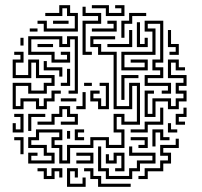

<svg xmlns="http://www.w3.org/2000/svg" viewBox="-20 -706 782 742"><path d="M149 -584V-614H125V-626H161V-596H269V-644H239V-674H221V-644H155V-656H209V-686H251V-656H281V-584ZM389 -644V-674H335V-686H401V-656H449V-674H425V-686H461V-644ZM335 -494H299V-626H359V-644H299V-680H311V-656H371V-614H311V-506H335ZM461 -560H449V-626H479V-656H545V-644H491V-614H461ZM185 -614V-626H245V-614ZM335 -584V-596H419V-614H395V-626H431V-584ZM641 -344H605V-356H629V-374H539V-416H599V-434H569V-476H599V-614H551V-596H581V-494H461V-446H539V-464H485V-476H551V-434H449V-506H569V-584H539V-626H611V-464H581V-446H611V-404H551V-386H641ZM551 -524H509V-620H521V-536H539V-560H551ZM125 -584H95V-596H125ZM671 -494H635V-506H659V-524H629V-590H641V-536H671ZM395 -524V-536H479V-590H491V-524ZM281 -344H245V-356H269V-554H251V-524H209V-554H101V-506H191V-476H239V-494H215V-506H251V-464H179V-494H89V-566H221V-536H239V-566H281ZM89 -74V-116H125V-104H101V-86H179V-104H149V-134H89V-176H119V-206H221V-164H191V-146H221V-86H239V-146H329V-176H401V-146H449V-194H419V-266H461V-236H509V-374H491V-284H419V-494H359V-524H329V-566H425V-554H341V-536H371V-506H431V-296H479V-386H521V-224H449V-254H431V-206H461V-134H389V-164H341V-134H251V-74H209V-134H179V-176H209V-194H131V-164H101V-146H161V-116H191V-74ZM71 -530H59V-560H71ZM125 -524V-536H185V-524ZM71 -284H29V-386H101V-356H149V-386H179V-404H119V-464H101V-404H29V-476H59V-494H35V-506H71V-464H41V-416H89V-476H131V-416H191V-374H161V-344H89V-374H41V-296H59V-326H131V-296H149V-326H179V-356H215V-344H191V-314H161V-284H119V-314H71ZM581 -254H539V-356H575V-344H551V-266H569V-326H641V-296H659V-326H689V-344H659V-386H689V-404H629V-476H671V-446H695V-434H659V-464H641V-416H701V-374H671V-356H701V-314H671V-284H629V-314H581ZM221 -410H209V-434H149V-470H161V-446H221ZM251 -374H215V-386H239V-440H251ZM461 -320H449V-416H515V-404H461ZM401 -284H359V-314H329V-356H365V-344H341V-326H371V-296H389V-374H365V-386H401ZM335 -374H305V-386H335ZM311 -284H275V-296H299V-350H311ZM215 -314V-326H275V-314ZM125 -224V-236H179V-266H209V-296H251V-266H281V-224H215V-236H269V-254H239V-284H221V-254H191V-224ZM695 -224H659V-266H689V-290H701V-254H671V-236H695ZM485 -194V-206H539V-236H599V-290H611V-224H551V-194ZM71 -194H29V-230H41V-206H59V-254H35V-266H71ZM101 -200H89V-266H155V-254H101ZM665 -194H629V-230H641V-206H665ZM305 -164H269V-206H305V-194H281V-176H305ZM581 -140H569V-206H611V-176H635V-164H599V-194H581ZM251 -170H239V-200H251ZM551 -134H515V-146H539V-164H485V-176H551ZM71 -110H59V-164H35V-176H71ZM551 -14H515V-26H539V-56H599V-86H629V-104H599V-146H659V-170H671V-134H611V-116H641V-74H611V-44H551ZM389 -14V-44H359V-140H371V-56H401V-26H479V-56H509V-86H569V-104H479V-140H491V-116H581V-74H521V-44H491V-14ZM275 -74V-86H329V-104H275V-116H341V-74ZM461 -44H425V-56H449V-104H431V-74H389V-110H401V-86H419V-116H461ZM191 -14H149V-44H125V-56H161V-26H179V-56H221V-20H209V-44H191ZM239 16V-56H281V-20H269V-44H251V4H299V-20H311V16ZM359 16V-14H329V-44H305V-56H341V-26H371V4H485V16Z"/></svg>

Font: Rubik Maze
Style: Regular
Weight: 400
Designer: Hubert and Fischer, NaN
Foundry: Hubert and Fischer, NaN
Version: Version 2.200